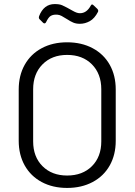

<svg xmlns="http://www.w3.org/2000/svg" viewBox="-20 -916 662 944"><path d="M310 8Q239 8 185 -21Q131 -50 101.5 -102.5Q72 -155 72 -224V-476Q72 -545 101.5 -597.5Q131 -650 185 -679Q239 -708 310 -708Q381 -708 435.5 -679Q490 -650 519.5 -597.5Q549 -545 549 -476V-224Q549 -155 519.5 -102.5Q490 -50 435.5 -21Q381 8 310 8ZM310 -53Q386 -53 432 -99Q478 -145 478 -221V-477Q478 -553 432 -599.5Q386 -646 310 -646Q235 -646 189 -599.5Q143 -553 143 -477V-221Q143 -145 189 -99Q235 -53 310 -53ZM373 -799Q354 -799 340 -805Q326 -811 311 -821Q293 -832 283 -837.5Q273 -843 261 -844Q257 -844 254 -844Q240 -844 229 -837.5Q218 -831 206 -806Q203 -801 199 -801Q195 -801 192 -804L174 -822Q171 -825 171 -830Q171 -833 172 -836Q195 -896 249 -896Q273 -896 286 -890Q299 -884 309.5 -878.5Q320 -873 323 -871Q327 -869 337.5 -863Q348 -857 356.5 -854Q365 -851 373 -851Q406 -851 426 -888Q429 -894 433 -894Q436 -894 440 -890L458 -873Q463 -868 463 -863Q463 -860 462 -858Q445 -825 421.5 -812Q398 -799 373 -799Z"/></svg>

Font: LinhAnh
Style: Regular
Weight: 400
Designer: Jeremy Tribby
Foundry: Tribby Type
Version: Version 1.408